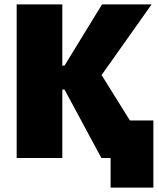

<svg xmlns="http://www.w3.org/2000/svg" viewBox="-20 -720 719 875"><path d="M56 0H264V-312H274L442 0H484V135H679V-171H572L443 -378L671 -700H445L274 -421H264V-700H56Z"/></svg>

Font: Fixel Text Black
Style: Regular
Weight: 900
Width: 4
Designer: AlfaBravo + MacPaw
Foundry: Kyrylo Tkachov, Marchela Mozhyna, Serhii Makarenko, Maria Weinstein, Zakhar Kryvoshyya
Version: Version 1.211